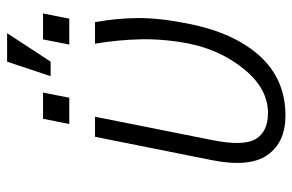

<svg xmlns="http://www.w3.org/2000/svg" viewBox="-162 -655 827 543"><g transform="rotate(-90 251.5 -383.5)"><path d="M192.9 -528.3 127 -197.8Q108.9 -108.4 129.9 -73.7Q150.9 -39.1 203.6 -39.1Q272 -39.1 326.9 -106.2Q381.8 -173.3 399.9 -263.7Q413.1 -333.5 411.9 -397.5Q410.6 -461.4 399.4 -528.3H460.4Q471.2 -469.2 471.9 -408.9Q472.7 -348.6 456.1 -264.6Q430.2 -134.3 364.3 -62Q298.3 10.3 196.3 10.3Q120.1 10.3 84.5 -40.8Q48.8 -91.8 70.3 -198.7L136.2 -528.3ZM470.2 -601.1H397L411.6 -675.3H484.9ZM246.6 -601.1H172.4L187 -675.3H261.2ZM348.6 -776.9H429.2L348.6 -653.8H307.6Z"/></g></svg>

Font: Franko
Style: Light Italic
Weight: 300
Designer: Google
Version: Version 1.200310; 2013